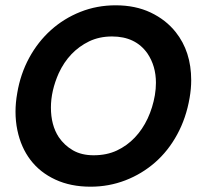

<svg xmlns="http://www.w3.org/2000/svg" viewBox="-20 -692 741 724"><path d="M321.5 12Q246.5 12 188.8 -14.8Q131 -41.5 95 -88.8Q59 -136 45.5 -201Q38.5 -234.5 38.5 -271Q38.5 -304.5 45 -341Q57 -413 90 -473.8Q123 -534.5 172 -578.5Q221 -622.5 283.2 -647.2Q345.5 -672 416 -672Q490.5 -672 548 -644.8Q605.5 -617.5 642.5 -571Q701 -497.5 701 -389.5Q701 -357.5 695 -323Q682 -247 648.2 -185Q614.5 -123 564.8 -79.5Q515 -36 452.8 -12Q390.5 12 321.5 12ZM333 -106.5Q382.5 -106.5 420.8 -124.5Q459 -142.5 488.2 -173.2Q517.5 -204 536.8 -245.2Q556 -286.5 564 -333Q568 -357 568 -380Q568 -443 536 -490.5Q491 -554.5 402.5 -554.5Q354.5 -554.5 316 -536Q240 -499 201.5 -416Q172 -349.5 172 -286.5Q172 -220 201.5 -175Q222.5 -144 255 -125.2Q287.5 -106.5 333 -106.5Z"/></svg>

Font: Lucymar Sans SemiBold
Style: Italic
Weight: 600
Italic angle: -10°
Foundry: The League of Moveable Type (original font) / Main changes by Cristiano Sobral with portions from Mirco Monsees
Version: Version 2.00;August 30, 2020;FontCreator 13.0.0.2681 64-bit